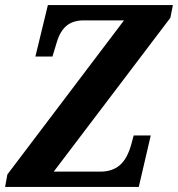

<svg xmlns="http://www.w3.org/2000/svg" viewBox="-20 -734 699 754"><path d="M9 -49 467 -654H308Q267 -654 241.5 -633Q216 -612 203 -568L186 -512H119L168 -714H659L649 -664L191 -60H374Q420 -60 449.5 -84.5Q479 -109 495 -165L505 -202H572L525 0H0Z"/></svg>

Font: Noto Serif Narrow
Style: Bold Italic
Weight: 700
Width: 4
Italic angle: -12°
Designer: Monotype Design Team
Foundry: Monotype Imaging Inc.
Version: Version 1.001